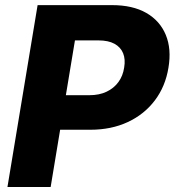

<svg xmlns="http://www.w3.org/2000/svg" viewBox="-20 -748 698 768"><path d="M9.8 0 130.4 -727.5H428.2Q510.7 -727.5 565.2 -696.3Q619.6 -665 643.1 -608.6Q666.5 -552.2 653.8 -477.1Q641.6 -402.3 599.4 -346.4Q557.1 -290.5 491.2 -259.8Q425.3 -229 341.3 -229H153.8L176.8 -367.2H337.4Q377 -367.2 406.2 -381.1Q435.5 -395 453.6 -419.7Q471.7 -444.3 476.6 -477.5Q482.4 -510.7 472.4 -535.2Q462.4 -559.6 437.7 -573Q413.1 -586.4 373.5 -586.4H279.8L182.6 0Z"/></svg>

Font: Inter 18pt ExtraBold
Style: Italic
Weight: 800
Italic angle: -9.3988°
Designer: Rasmus Andersson
Foundry: rsms
Version: Version 4.001;git-66647c0bb